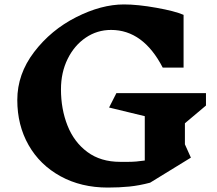

<svg xmlns="http://www.w3.org/2000/svg" viewBox="-20 -826 981 866"><path d="M814 -175 841 -115 657 -2Q608 11 563 15.5Q518 20 466 20Q346 20 253 -31Q160 -82 109 -171.5Q58 -261 58 -375Q58 -492 134 -591.5Q210 -691 323.5 -748.5Q437 -806 539 -806Q601 -806 685 -791Q769 -776 808 -759V-521H714Q626 -691 481 -691Q418 -691 366.5 -656Q315 -621 285 -560Q255 -499 255 -423Q255 -334 284.5 -259.5Q314 -185 374 -140.5Q434 -96 522 -96Q526 -96 559.5 -96Q593 -96 633 -102V-302L472 -341L505 -406H909V-350L814 -270Z"/></svg>

Font: InknutAntiqua
Style: Bold
Weight: 700
Designer: Claus Eggers Srensen
Foundry: Claus Eggers Srensen
Version: Version 1.000; ttfautohint (v1.2) -l 7 -r 28 -G 50 -x 13 -D 